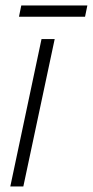

<svg xmlns="http://www.w3.org/2000/svg" viewBox="-20 -671 334 691"><path d="M17.1 0 129.4 -530.3H176.8L64 0ZM48.3 -610.8 56.6 -651.4H294.4L286.1 -610.8Z"/></svg>

Font: Open Sans SemiCondensed Light
Style: Italic
Weight: 300
Width: 4
Italic angle: -12°
Designer: Monotype Design Team
Foundry: Monotype Imaging Inc.
Version: Version 3.000